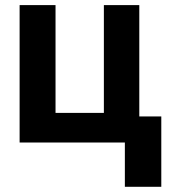

<svg xmlns="http://www.w3.org/2000/svg" viewBox="-20 -550 670 741"><path d="M517.6 -100.6H602.5V170.9H461.9V0H55.7V-530.3H194.3V-114.3H380.9V-530.3H517.6Z"/></svg>

Font: Pretendard Std
Style: Bold
Weight: 700
Designer: Base glyphs from Inter by Rasmus Andersson; Hangeul glyphs from Noto Sans CJK(Source Han Sans) by Jang Soo-young and Kan
Foundry: Kil Hyung-jin
Version: Version 1.309